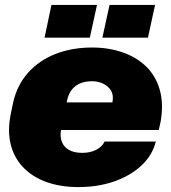

<svg xmlns="http://www.w3.org/2000/svg" viewBox="-20 -749 696 780"><path d="M299 11Q225 11 167.5 -10Q110 -31 73 -70.5Q36 -110 23 -164.5Q10 -219 24 -287L33 -331Q49 -403 94 -453.5Q139 -504 206 -530Q273 -556 354 -556Q421 -556 477.5 -536.5Q534 -517 573 -479.5Q612 -442 628.5 -386Q645 -330 633 -257L625 -221H205L229 -333H451L433 -316L437 -335Q442 -363 431 -381Q420 -399 399.5 -409Q379 -419 354 -419Q325 -419 304 -409.5Q283 -400 270.5 -383Q258 -366 253 -343L228 -222Q223 -194 231.5 -172.5Q240 -151 261 -139.5Q282 -128 314 -128Q347 -128 371 -140.5Q395 -153 405 -174H613Q599 -118 554.5 -76.5Q510 -35 444 -12Q378 11 299 11ZM161 -596 189 -729H374L345 -596ZM396 -596 425 -729H610L581 -596Z"/></svg>

Font: Hubot Sans Condensed ExtraLight Black
Style: Italic
Weight: 900
Italic angle: -12.0243°
Version: Version 2.000